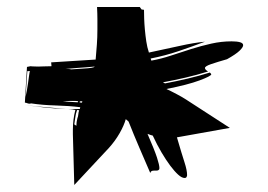

<svg xmlns="http://www.w3.org/2000/svg" viewBox="-20 -777 764 548"><path d="M628 -608Q600 -600 582.5 -594Q565 -588 565 -583Q565 -578 574 -573Q542 -563 509.5 -555.5Q477 -548 445 -542L451 -539Q483 -545 515 -552.5Q547 -560 579 -570Q583 -566 583 -565Q583 -560 549.5 -547.5Q516 -535 455 -523Q468 -517 485 -508Q502 -499 514 -491L636 -412L485 -385Q499 -337 506.5 -314Q514 -291 514 -277Q514 -275 512.5 -272Q511 -269 507 -269Q499 -269 488.5 -278.5Q478 -288 466 -304Q454 -320 441 -342Q428 -364 416 -390Q411 -391 401 -395Q421 -349 428 -327.5Q435 -306 435 -297Q435 -290 426 -290H419Q410 -290 409 -283Q393 -320 377.5 -356Q362 -392 347 -430L339 -437Q334 -419 321.5 -397Q309 -375 291 -355L192 -249L188 -394V-406Q188 -436 195 -463Q190 -464 185 -464.5Q180 -465 175 -465L208 -466Q208 -468 208.5 -469Q209 -470 209 -471Q177 -475 139 -476Q101 -477 68 -482Q67 -481 65 -481Q61 -481 57.5 -482.5Q54 -484 51 -484L57 -586L67 -588Q69 -588 72.5 -587.5Q76 -587 89 -587Q96 -587 105 -587.5Q114 -588 127 -588L126 -599Q158 -601 189.5 -603Q221 -605 253 -607Q255 -630 256.5 -650Q258 -670 258 -693V-722Q258 -737 257 -757H379L384 -750L391 -749Q391 -738 391.5 -723.5Q392 -709 393.5 -692.5Q395 -676 397.5 -659Q400 -642 405 -627Q453 -637 493 -646Q533 -655 565 -658Q528 -644 489.5 -631Q451 -618 410 -610L412 -604Q440 -609 468.5 -618.5Q497 -628 525.5 -637Q554 -646 583 -652.5Q612 -659 641 -659Q656 -659 665 -656.5Q674 -654 674 -648Q674 -642 663.5 -632Q653 -622 628 -608ZM58 -574 53 -500Q58 -525 60 -539.5Q62 -554 63 -561.5Q64 -569 64.5 -571Q65 -573 66 -574ZM198 -418Q198 -429 201 -440Q203 -444 203.5 -450.5Q204 -457 206 -462Q204 -463 200 -463Q196 -452 195 -442.5Q194 -433 192 -422ZM176 -580Q180 -580 183 -579Q187 -579 198.5 -580Q210 -581 221 -581.5Q232 -582 241 -583.5Q250 -585 250 -587Q241 -586 227 -585Q213 -584 199.5 -583Q186 -582 176 -581L166 -580ZM111 -471Q138 -469 168 -466Q137 -467 109 -470Q81 -473 51 -477Q84 -473 111 -471ZM168 -487 202 -485Q203 -486 203 -488Q198 -489 192 -489H182Q176 -489 170 -488.5Q164 -488 159 -487ZM214 -484Q214 -485 214.5 -486Q215 -487 215 -488H211Q207 -488 207 -485Q209 -484 214 -484Z"/></svg>

Font: Finger Paint
Style: Regular
Weight: 400
Designer: Ralph du Carrois
Foundry: Ralph du Carrois
Version: Version 1.002